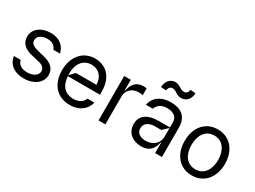

<svg xmlns="http://www.w3.org/2000/svg" viewBox="-48 -1400 2712 2042"><g transform="rotate(30 1308.0 -379.0)"><path d="M257.8 11.4C384.2 11.4 470.5 -57.9 470.9 -152C470.5 -228 422.9 -275.9 326 -299.7L245 -319.6C180 -335.6 150.9 -357.2 151.3 -399.1C150.9 -446 200.6 -480.1 267.8 -480.1C338.4 -480.1 366.8 -444.6 380 -410.5H461.6C440 -497.2 376.8 -552.6 267.8 -552.6C152.3 -552.6 67.1 -487.2 67.5 -394.9C67.1 -319.6 111.9 -269.2 212.4 -245.7L303.3 -224.4C358 -211.6 383.9 -185.4 384.2 -147.7C383.9 -100.9 334.2 -62.5 256.4 -62.5C188.6 -62.5 146.3 -88.8 132.1 -143.5H49C66.1 -38.7 146 11.4 257.8 11.4Z M1047.6 -279.8C1047.2 -483 926.5 -552.6 813.2 -552.6C665.1 -552.6 567.1 -436.1 567.5 -268.5C567.1 -100.9 663.7 11.4 821.7 11.4C932.2 11.4 1012.8 -43.7 1039.1 -142H953.8C935.7 -92 887.1 -63.9 821.7 -63.9C726.9 -63.9 662.3 -119.7 652.7 -244.3H1047.6ZM652 -255.3C651.3 -263.1 651.3 -271.3 651.3 -279.8C650.9 -395.2 710.9 -477.3 813.2 -477.3C903.8 -477.3 962 -409.1 962.4 -316.8H710.2Z M1255 0V-345.2C1254.6 -419 1312.9 -473 1392.8 -473C1414.8 -473 1437.9 -468.8 1443.9 -467.3V-552.6C1433.9 -553.3 1411.9 -554 1399.9 -554C1334.2 -554 1277.3 -517 1257.8 -416.9H1252.1V-545.5H1171.2V0Z M1634.9 -636.4C1634.9 -666.2 1654.8 -690.3 1681.8 -690.3C1735.8 -690.3 1745.7 -644.9 1811.1 -644.9C1872.2 -644.9 1919 -691.8 1919 -765.6L1855.1 -771.3C1855.1 -741.5 1833.8 -717.3 1806.8 -717.3C1755.7 -717.3 1731.5 -762.8 1677.6 -762.8C1616.5 -762.8 1569.6 -711.6 1569.6 -639.2ZM1699.6 12.8C1794.4 12.8 1844.1 -38.4 1861.5 -130.7H1865.8V0H1949.6V-359.4C1949.6 -500.7 1863.3 -552.6 1741.5 -552.6C1647.4 -552.6 1547.2 -512.4 1524.1 -396.3H1608.7C1626.4 -438.9 1655.9 -478.7 1741.5 -478.7C1824.2 -478.7 1865.8 -437.5 1865.8 -380.7V-315.3H1725.1C1622.9 -315.3 1513.1 -279.8 1513.5 -154.8C1513.1 -48.3 1595.5 12.8 1699.6 12.8ZM1712.4 -62.5C1645.2 -62.5 1596.9 -92.3 1597.3 -150.6C1596.9 -214.5 1654.5 -245.7 1720.9 -245.7H1798.3L1865.8 -307.5V-197.4C1865.8 -129.3 1811.4 -62.5 1712.4 -62.5Z M2320.3 11.4C2467.7 11.4 2567.1 -100.9 2567.5 -269.9C2567.1 -440.3 2467.7 -552.6 2320.3 -552.6C2172.2 -552.6 2072.8 -440.3 2073.2 -269.9C2072.8 -100.9 2172.2 11.4 2320.3 11.4ZM2320.3 -63.9C2207.7 -63.9 2156.6 -160.5 2157 -269.9C2156.6 -379.3 2207.7 -477.3 2320.3 -477.3C2432.2 -477.3 2483.3 -379.3 2483.7 -269.9C2483.3 -160.5 2432.2 -63.9 2320.3 -63.9Z"/></g></svg>

Font: Riot Sans 2.0
Style: Regular
Weight: 400
Designer: Rasmus Andersson
Foundry: rsms
Version: Version 3.006;hotconv 1.0.109;makeotfexe 2.5.65596